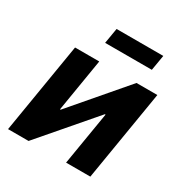

<svg xmlns="http://www.w3.org/2000/svg" viewBox="-170 -873 964 1006"><g transform="rotate(30 311.5 -369.5)"><path d="M515.4 0H368.7L422 -321.3H417.8L141.6 0H17.5L107.8 -545.9H254.2L201.4 -226H205.4L479.5 -545.9H605.7ZM530.3 -738.8 514.6 -645.8H232L247.7 -738.8Z"/></g></svg>

Font: Inter Variable
Style: Italic
Weight: 400
Italic angle: -9.39999°
Designer: Rasmus Andersson
Foundry: rsms
Version: Version 4.001;git-9221beed3